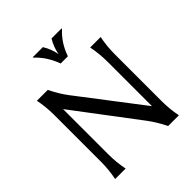

<svg xmlns="http://www.w3.org/2000/svg" viewBox="-256 -1121 1279 1279"><g transform="rotate(-45 383.5 -481.0)"><path d="M269.5 -961.9H363.8Q395 -911.1 404.8 -855Q414.6 -910.6 445.3 -961.9H539.6V-957Q471.2 -896 438.5 -800.8H370.6Q336.4 -895.5 269.5 -957ZM83 0Q97.7 -73.2 97.7 -146.5V-590.8Q97.7 -664.1 83 -737.3H185.1Q221.7 -663.6 261.7 -611.3L599.6 -169.9V-590.8Q599.6 -660.2 585 -737.3H683.6Q668.9 -664.1 668.9 -590.8V-146.5Q668.9 -73.2 683.6 0H582.5Q546.4 -72.3 505.9 -126L167 -574.7V-146.5Q167 -73.2 181.6 0Z"/></g></svg>

Font: Classica
Style: Book
Weight: 400
Designer: Wojciech Kalinowski "wmk69" (wmk69@o2.pl)
Foundry: Wojciech Kalinowski "wmk69" (wmk69@o2.pl)
Version: Version 2.1.1; 2021-05-14